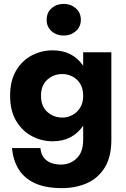

<svg xmlns="http://www.w3.org/2000/svg" viewBox="-20 -729 650 988"><path d="M220 -627Q220 -664 245.5 -686.5Q271 -709 308 -709Q344 -709 370 -686.5Q396 -664 396 -627Q396 -591 370 -568.5Q344 -546 308 -546Q271 -546 245.5 -568.5Q220 -591 220 -627ZM42 33H188Q192 76 220.5 97Q249 118 293 118Q341 118 374.5 86Q408 54 408 -10V-82Q353 -2 251 -2Q194 -2 144 -28.5Q94 -55 63 -107Q32 -159 32 -236Q32 -314 63 -366Q94 -418 144 -444Q194 -470 251 -470Q353 -470 408 -391V-460H553V-10Q553 79 518.5 134Q484 189 426.5 214Q369 239 299 239Q213 239 158 213Q103 187 75 140.5Q47 94 42 33ZM191 -236Q191 -182 223.5 -153Q256 -124 301 -124Q327 -124 351.5 -136.5Q376 -149 392 -174Q408 -199 408 -236Q408 -274 392 -299Q376 -324 351.5 -336Q327 -348 301 -348Q256 -348 223.5 -319Q191 -290 191 -236Z"/></svg>

Font: Jost*
Style: Bold
Weight: 700
Version: Version 3.7